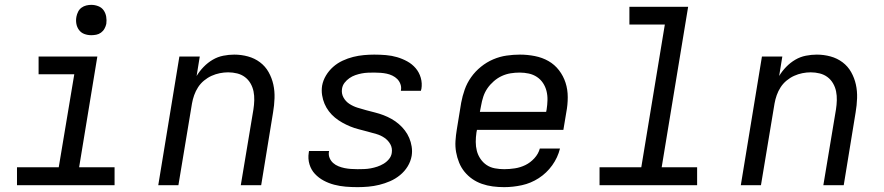

<svg xmlns="http://www.w3.org/2000/svg" viewBox="-20 -763 3640 791"><path d="M50 0V-74H222L286 -457H139V-530H381L306 -74H452V0ZM356 -618Q341 -618 327.5 -623Q314 -628 305.5 -639.5Q297 -651 294.5 -665.5Q292 -680 295 -695Q297 -705 302 -715Q307 -725 316 -731.5Q325 -738 335.5 -740.5Q346 -743 356 -743Q371 -743 385 -737.5Q399 -732 407 -720.5Q415 -709 417.5 -694.5Q420 -680 418 -665Q416 -655 410.5 -645Q405 -635 396 -628.5Q387 -622 376.5 -620Q366 -618 356 -618Z M632 0 719 -530H803L790 -450Q802 -470 819 -487.5Q836 -505 856.5 -517Q877 -529 900 -533.5Q923 -538 945 -538Q974 -538 1001.5 -530.5Q1029 -523 1051 -506.5Q1073 -490 1086.5 -466Q1100 -442 1106 -415Q1112 -388 1111 -358.5Q1110 -329 1105 -300L1056 0H972L1024 -312Q1027 -331 1027.5 -350Q1028 -369 1024.5 -386.5Q1021 -404 1012 -419.5Q1003 -435 989 -445.5Q975 -456 957 -460.5Q939 -465 920 -465Q903 -465 885.5 -461.5Q868 -458 851.5 -450.5Q835 -443 820.5 -431Q806 -419 796 -403.5Q786 -388 780 -371Q774 -354 771 -337L715 0Z M1453 8Q1428 8 1404 6Q1380 4 1357 -2Q1334 -8 1313.5 -19Q1293 -30 1277.5 -46.5Q1262 -63 1255 -86Q1248 -109 1252 -134Q1252 -135 1252.5 -137Q1253 -139 1253 -141H1336Q1336 -140 1335.5 -139Q1335 -138 1335 -137Q1333 -124 1338 -112Q1343 -100 1352.5 -91.5Q1362 -83 1374.5 -78Q1387 -73 1399.5 -70.5Q1412 -68 1425.5 -67Q1439 -66 1453 -66Q1466 -66 1480 -66.5Q1494 -67 1507.5 -69.5Q1521 -72 1534.5 -76.5Q1548 -81 1560.5 -88.5Q1573 -96 1582.5 -107.5Q1592 -119 1594 -133Q1597 -153 1588 -169Q1579 -185 1563.5 -195.5Q1548 -206 1530 -211Q1512 -216 1494 -221Q1476 -226 1458 -230.5Q1440 -235 1423 -242Q1406 -249 1390 -258Q1374 -267 1360 -278.5Q1346 -290 1335 -304.5Q1324 -319 1317 -335.5Q1310 -352 1307 -371Q1304 -390 1307 -410Q1311 -432 1323 -452Q1335 -472 1352.5 -487.5Q1370 -503 1391.5 -513Q1413 -523 1435 -528.5Q1457 -534 1479 -536Q1501 -538 1522 -538Q1546 -538 1570 -536Q1594 -534 1616 -527.5Q1638 -521 1658 -510Q1678 -499 1692.5 -482Q1707 -465 1713.5 -442.5Q1720 -420 1716 -396Q1715 -395 1715 -393Q1715 -391 1714 -389H1631Q1632 -390 1632 -391Q1632 -392 1632 -393Q1634 -405 1629.5 -417Q1625 -429 1616.5 -437.5Q1608 -446 1596.5 -451.5Q1585 -457 1573 -459.5Q1561 -462 1548 -463Q1535 -464 1522 -464Q1509 -464 1496 -463.5Q1483 -463 1470 -460.5Q1457 -458 1444 -453.5Q1431 -449 1419.5 -441Q1408 -433 1399.5 -422Q1391 -411 1389 -397Q1386 -378 1395 -361.5Q1404 -345 1419.5 -335Q1435 -325 1452.5 -319.5Q1470 -314 1488.5 -309Q1507 -304 1525 -299.5Q1543 -295 1560 -288.5Q1577 -282 1593 -273Q1609 -264 1623 -252Q1637 -240 1648 -225.5Q1659 -211 1666 -194.5Q1673 -178 1676 -159Q1679 -140 1676 -121Q1672 -98 1659.5 -77.5Q1647 -57 1628 -41.5Q1609 -26 1587 -16.5Q1565 -7 1542.5 -1.5Q1520 4 1497.5 6Q1475 8 1453 8Z M2057 8Q2033 8 2010 5Q1987 2 1965.5 -5.5Q1944 -13 1926 -25.5Q1908 -38 1894 -55Q1880 -72 1871.5 -93Q1863 -114 1859 -136.5Q1855 -159 1856.5 -182.5Q1858 -206 1862 -230L1880 -340Q1885 -367 1894.5 -394Q1904 -421 1921 -445Q1938 -469 1961.5 -488Q1985 -507 2012 -518.5Q2039 -530 2067 -534Q2095 -538 2122 -538Q2153 -538 2183.5 -532Q2214 -526 2239.5 -511.5Q2265 -497 2283 -473.5Q2301 -450 2310 -422Q2319 -394 2319 -362.5Q2319 -331 2313 -300L2301 -228H1945L1943 -218Q1940 -198 1940 -178.5Q1940 -159 1944.5 -141.5Q1949 -124 1959.5 -108.5Q1970 -93 1985 -83Q2000 -73 2019 -69.5Q2038 -66 2057 -66Q2079 -66 2101.5 -69.5Q2124 -73 2144.5 -83Q2165 -93 2181.5 -111Q2198 -129 2204 -151H2287Q2278 -114 2255 -82Q2232 -50 2199.5 -29Q2167 -8 2130 0Q2093 8 2057 8ZM1957 -302H2230L2232 -312Q2235 -331 2235.5 -350.5Q2236 -370 2231.5 -388Q2227 -406 2217 -421Q2207 -436 2192 -446Q2177 -456 2158.5 -460Q2140 -464 2121 -464Q2102 -464 2083.5 -461Q2065 -458 2047.5 -450Q2030 -442 2014.5 -428.5Q1999 -415 1988 -399Q1977 -383 1971 -364.5Q1965 -346 1962 -328Z M2450 0V-74H2622L2719 -662H2573V-735H2815L2706 -74H2852V0Z M3032 0 3119 -530H3203L3190 -450Q3202 -470 3219 -487.5Q3236 -505 3256.5 -517Q3277 -529 3300 -533.5Q3323 -538 3345 -538Q3374 -538 3401.5 -530.5Q3429 -523 3451 -506.5Q3473 -490 3486.5 -466Q3500 -442 3506 -415Q3512 -388 3511 -358.5Q3510 -329 3505 -300L3456 0H3372L3424 -312Q3427 -331 3427.5 -350Q3428 -369 3424.5 -386.5Q3421 -404 3412 -419.5Q3403 -435 3389 -445.5Q3375 -456 3357 -460.5Q3339 -465 3320 -465Q3303 -465 3285.5 -461.5Q3268 -458 3251.5 -450.5Q3235 -443 3220.5 -431Q3206 -419 3196 -403.5Q3186 -388 3180 -371Q3174 -354 3171 -337L3115 0Z"/></svg>

Font: Iosevka Curly Extended Oblique
Style: Regular
Weight: 400
Width: 7
Italic angle: -9°
Monospace: yes
Designer: Belleve Invis
Foundry: Belleve Invis
Version: Version 11.1.0; ttfautohint (v1.8.3)